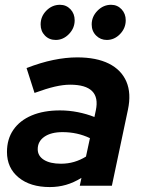

<svg xmlns="http://www.w3.org/2000/svg" viewBox="-20 -767 585 793"><path d="M185.6 5.6Q105 5.6 56.9 -33.9Q8.8 -73.3 8.8 -139.4Q8.8 -192.7 35.3 -231Q61.7 -269.3 110.9 -290.2Q160.1 -311 227.9 -311Q264.7 -311 301.2 -303.8Q337.7 -296.6 370 -283.8L375.8 -311.3Q387 -364.3 360.3 -390.8Q333.7 -417.2 269.7 -417.2Q241.3 -417.2 206.5 -409.2Q171.7 -401.1 122.6 -383.2L89.7 -485.9Q148.1 -508.6 200.3 -519.3Q252.4 -530 298.9 -530Q378.3 -530 429.8 -504.2Q481.3 -478.3 502.1 -429.8Q522.8 -381.3 508.3 -313.4L442.1 0H309.5L316.4 -32.4Q284.5 -12.7 252.7 -3.6Q220.8 5.6 185.6 5.6ZM231.8 -90.8Q260 -90.8 285.9 -98.3Q311.7 -105.8 335.1 -120.3L351.5 -196.4Q299.6 -221.3 238.3 -221.3Q191 -221.3 163.4 -202.3Q135.8 -183.3 135.8 -150.7Q135.8 -123 161.3 -106.9Q186.9 -90.8 231.8 -90.8ZM210.1 -602Q183.2 -602 165.5 -620.2Q147.8 -638.4 147.8 -666Q147.8 -699.2 171.6 -723.2Q195.4 -747.2 227.6 -747.2Q253.5 -747.2 271 -728.9Q288.4 -710.5 288.4 -683.2Q288.4 -650.7 264.8 -626.4Q241.1 -602 210.1 -602ZM421 -602Q395.2 -602 376.9 -620.2Q358.7 -638.4 358.7 -666Q358.7 -698.5 382.7 -722.8Q406.7 -747.2 438.7 -747.2Q464.5 -747.2 481.9 -728.9Q499.3 -710.5 499.3 -683.2Q499.3 -650.7 475.9 -626.4Q452.4 -602 421 -602Z"/></svg>

Font: Red Hat Display
Style: Italic
Weight: 300
Italic angle: -12°
Designer: Pentagram, MCKL
Foundry: Pentagram, MCKL
Version: Version 1.023